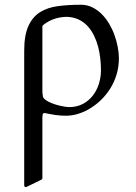

<svg xmlns="http://www.w3.org/2000/svg" viewBox="-20 -472 572 805"><path d="M81.5 -259.3Q81.5 -324.2 98.9 -362.5Q116.2 -400.9 147.5 -420.7Q178.7 -440.4 222.7 -446.3Q266.6 -452.1 319.3 -452.1Q344.7 -452.1 366.2 -441.7Q387.7 -431.2 405.5 -413.8Q423.3 -396.5 437 -373.5Q450.7 -350.6 459.7 -325.7Q468.8 -300.8 473.6 -275.4Q478.5 -250 478.5 -228Q478.5 -192.9 469.2 -161.1Q460 -129.4 442.9 -101.8Q425.8 -74.2 401.9 -51.3Q377.9 -28.3 348.1 -11.7Q327.6 -0.5 304.2 6.3Q280.8 13.2 256.3 13.2Q234.4 13.2 213.6 10.3Q192.9 7.3 168 2Q159.7 2 158.9 7.6Q158.2 13.2 157.7 20V275.4Q157.7 278.3 155.3 280Q152.8 281.7 149.9 283.2L89.4 312.5Q81.5 312.5 81.5 304.7ZM262.2 -401.4Q235.8 -401.4 211.7 -394Q187.5 -386.7 165 -370.1Q164.1 -369.6 162.8 -368.4Q161.6 -367.2 160.6 -366.2L157.7 -363.3V-88.9Q157.7 -87.4 158.2 -80.8Q158.7 -74.2 159.7 -68.8Q160.6 -62 167.7 -55.9Q174.8 -49.8 185.1 -44.7Q195.3 -39.6 207.8 -35.4Q220.2 -31.2 231.9 -28.6Q243.7 -25.9 253.7 -24.4Q263.7 -22.9 269.5 -22.9Q301.8 -22.9 326.7 -35.9Q351.6 -48.8 368.7 -70.6Q385.7 -92.3 394.5 -120.1Q403.3 -147.9 403.3 -177.7Q403.3 -200.7 400.6 -225.8Q397.9 -251 391.6 -275.4Q385.3 -299.8 374.5 -322Q363.8 -344.2 348.1 -361.6Q332.5 -378.9 311.3 -389.4Q290 -399.9 262.2 -401.4Z"/></svg>

Font: Kurinto Book Core
Style: Regular
Weight: 400
Designer: Kurinto was developed by Clint Goss from a range of fonts that are compatible with the SIL Open Font License Version 1.1
Foundry: Clinton F. Goss
Version: Version 2.196; July 25, 2020